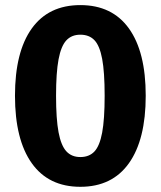

<svg xmlns="http://www.w3.org/2000/svg" viewBox="-20 -709 624 746"><path d="M292.2 -689.2Q415.8 -689.2 481 -598.3Q546.2 -507.4 546.2 -337Q546.2 -166.6 481 -74.9Q415.8 16.8 292.2 16.8Q168.6 16.8 103.4 -74.9Q38.2 -166.6 38.2 -337Q38.2 -507.4 103.4 -598.3Q168.6 -689.2 292.2 -689.2ZM292.2 -574.2Q258.2 -574.2 237.7 -552.1Q217.2 -530 207.5 -478.4Q197.8 -426.8 197.8 -337Q197.8 -246.6 207.5 -195.1Q217.2 -143.6 237.7 -121.2Q258.2 -98.8 292.2 -98.8Q326.4 -98.8 346.8 -120.3Q367.2 -141.8 376.9 -193.6Q386.6 -245.4 386.6 -337Q386.6 -429.2 376.9 -480.5Q367.2 -531.8 346.8 -553Q326.4 -574.2 292.2 -574.2Z"/></svg>

Font: Firava
Style: Regular
Weight: 400
Designer: Carrois Corporate & Edenspiekermann AG
Foundry: Greg Finn Gibson
Version: Version 5.000